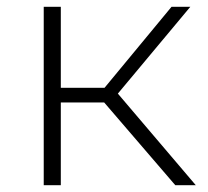

<svg xmlns="http://www.w3.org/2000/svg" viewBox="-20 -542 608 562"><path d="M493 0 285 -242H158V0H108V-522H158V-285H286L482 -522H537L325 -268L553 0Z"/></svg>

Font: Montserrat Light
Style: Regular
Weight: 300
Designer: Julieta Ulanovsky
Foundry: Julieta Ulanovsky
Version: Version 9.000; ttfautohint (v1.8.4.7-5d5b)